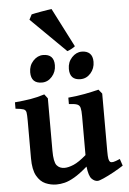

<svg xmlns="http://www.w3.org/2000/svg" viewBox="-61 -962 686 1022"><g transform="rotate(-5 281.5 -451.5)"><path d="M199.2 14.6Q168.9 14.6 140.6 2.4Q112.3 -9.8 94 -42.5Q75.7 -75.2 75.7 -136.2V-336.4Q75.7 -367.7 73.5 -381.1Q71.3 -394.5 59.1 -398.9Q46.9 -403.3 16.6 -406.2V-440.4Q65.4 -444.8 100.3 -450.4Q135.3 -456.1 175.8 -468.8L192.9 -446.3V-167Q192.9 -106.4 207.8 -88.1Q222.7 -69.8 249.5 -69.8Q270 -69.8 298.1 -81.5Q326.2 -93.3 366.2 -127.9V-336.4Q366.2 -365.7 362.5 -380.1Q358.9 -394.5 345.5 -399.7Q332 -404.8 301.8 -406.2V-440.4Q350.6 -444.8 390.4 -452.4Q430.2 -460 465.3 -468.8L483.4 -446.3V-138.7Q483.4 -108.9 485.8 -96.9Q488.3 -85 494.6 -80.1Q500.5 -76.7 511 -78.6Q521.5 -80.6 546.4 -91.3L558.6 -54.7Q534.7 -39.1 505.1 -22.9Q475.6 -6.8 451.4 3.9Q427.2 14.6 418.9 14.6Q401.9 14.6 387 -0.7Q372.1 -16.1 366.2 -66.4Q325.7 -31.2 295.9 -13.9Q266.1 3.4 243.2 9Q220.2 14.6 199.2 14.6ZM375.5 -532.7Q317.9 -532.7 317.9 -592.3Q317.9 -628.4 341.1 -653.3Q364.3 -678.2 394 -678.2Q421.4 -678.2 436.8 -663.6Q452.1 -648.9 452.1 -619.1Q452.1 -583.5 429.7 -558.1Q407.2 -532.7 375.5 -532.7ZM169.4 -532.7Q111.3 -532.7 111.3 -592.3Q111.3 -628.4 134.5 -653.3Q157.7 -678.2 187.5 -678.2Q245.6 -678.2 245.6 -619.1Q245.6 -583.5 223.1 -558.1Q200.7 -532.7 169.4 -532.7ZM318.4 -687.5 131.8 -871.6 146 -898.9Q150.9 -900.4 165.8 -903.3Q180.7 -906.2 198.7 -909.4Q216.8 -912.6 232.4 -915Q248 -917.5 253.9 -918L360.4 -710Q354 -704.1 340.3 -697Q326.7 -689.9 318.4 -687.5Z"/></g></svg>

Font: David Libre
Style: Bold
Weight: 700
Designer: Ismar David, J. Victor Gaultney, Annie Olsen and Meir Sadan
Foundry: Monotype Imaging Inc. & SIL International
Version: Version 1.100; ttfautohint (v1.8.4.7-5d5b)